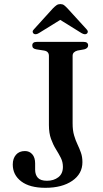

<svg xmlns="http://www.w3.org/2000/svg" viewBox="-20 -905 504 940"><path d="M383.5 -111Q383.5 -54 333.8 -19.8Q284 14.5 202 14.5Q125.5 14.5 84 -17Q42.5 -48.5 42.5 -99.5Q42.5 -129 58.2 -147.2Q74 -165.5 102 -165.5Q124.5 -165.5 138.2 -149.5Q152 -133.5 152 -105.5V-74.5Q152 -49.5 165.2 -34.8Q178.5 -20 210 -20Q243 -20 265.5 -37.2Q288 -54.5 288 -88Q288 -112 277.8 -132.2Q267.5 -152.5 253.8 -174.5Q240 -196.5 229.8 -224.8Q219.5 -253 219.5 -293V-631.5Q219.5 -642 213.8 -648.8Q208 -655.5 195.5 -657.5L157.5 -663.5Q147 -665.5 142.5 -670Q138 -674.5 138 -683Q138 -691 143.5 -695.5Q149 -700 161 -700H388.5Q400.5 -700 406 -695.5Q411.5 -691 411.5 -683Q411.5 -668.5 393 -663.5L359.5 -657.5Q348 -654.5 341.8 -648.2Q335.5 -642 335.5 -631.5V-300.5Q335.5 -266.5 342.8 -242Q350 -217.5 359.5 -197.8Q369 -178 376.2 -157.5Q383.5 -137 383.5 -111ZM295 -820H255L379 -743Q396 -733 405.5 -740.5Q409.5 -743.5 409.8 -749.5Q410 -755.5 403.5 -762L310 -864.5Q301 -874 293.8 -879.5Q286.5 -885 275.5 -885Q264.5 -885 256.8 -879.5Q249 -874 239.5 -864.5L146.5 -762Q139.5 -755.5 140 -749.5Q140.5 -743.5 144.5 -740.5Q154 -733 170.5 -743Z"/></svg>

Font: Fraunces 24pt
Style: Regular
Weight: 400
Version: Version 1.000;[b76b70a41]